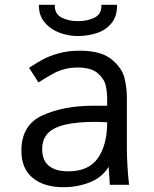

<svg xmlns="http://www.w3.org/2000/svg" viewBox="-20 -769 640 799"><path d="M69 -141.5Q69 -249.5 157.5 -289.2Q246 -329 368 -329H426V-356Q426 -387 419.5 -414.5Q413 -442 386 -465Q359 -488 303 -488Q273 -488 248.2 -481.2Q223.5 -474.5 204.8 -464.5Q186 -454.5 160.5 -438.5L140 -426L101 -487Q135 -509 159.5 -522.2Q184 -535.5 223.2 -546.8Q262.5 -558 311.5 -558Q400.5 -558 444 -522.2Q487.5 -486.5 497.8 -445.5Q508 -404.5 508 -363V-155Q508 -84 517 0H437L435 -33.5L432 -75Q405.5 -30.5 353.8 -10.2Q302 10 244 10Q163 10 116 -28.8Q69 -67.5 69 -141.5ZM426 -260 383 -262Q301 -262 251.2 -250.2Q201.5 -238.5 178.5 -213.5Q155.5 -188.5 155.5 -148.5Q155.5 -101 184 -78.5Q212.5 -56 264 -56Q349 -56 387.5 -111.2Q426 -166.5 426 -260ZM142 -749H208Q206.5 -711.5 236 -696.2Q265.5 -681 304 -681Q345 -681 374.2 -696Q403.5 -711 402 -749H467Q468 -701.5 444 -672.5Q420 -643.5 382.5 -631.2Q345 -619 303 -619Q265 -619 227.8 -632.8Q190.5 -646.5 165.8 -675.8Q141 -705 142 -749Z"/></svg>

Font: JuliaMono
Style: Regular
Weight: 400
Monospace: yes
Designer: cormullion
Foundry: corm
Version: Version 0.055; ttfautohint (v1.8.4)